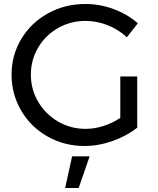

<svg xmlns="http://www.w3.org/2000/svg" viewBox="-20 -726 791 964"><path d="M584 -342H669V-85Q616 -43 545 -18Q474 7 404 7Q303 7 219 -40.5Q135 -88 86.5 -170.5Q38 -253 38 -351Q38 -449 87 -530.5Q136 -612 221 -659Q306 -706 409 -706Q482 -706 551.5 -680Q621 -654 672 -609L617 -539Q575 -578 520.5 -599.5Q466 -621 409 -621Q334 -621 271 -585Q208 -549 171.5 -487Q135 -425 135 -351Q135 -277 172 -214.5Q209 -152 272 -115.5Q335 -79 410 -79Q454 -79 499.5 -93.5Q545 -108 584 -134ZM342 59H430L375 218H307Z"/></svg>

Font: Montserrat
Style: Regular
Weight: 400
Designer: Julieta Ulanovsky
Foundry: Julieta Ulanovsky
Version: Version 6.001